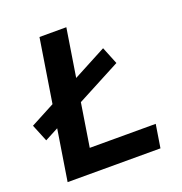

<svg xmlns="http://www.w3.org/2000/svg" viewBox="-130 -816 878 927"><g transform="rotate(-20 308.5 -352.5)"><path d="M61 0 173 -705H311L218 -119H557L538 0ZM33 -225 -3 -313 443 -549 479 -460Z"/></g></svg>

Font: Nunito Sans 6pt
Style: Bold Italic
Weight: 700
Italic angle: -9°
Version: Version 3.101;gftools[0.9.27]